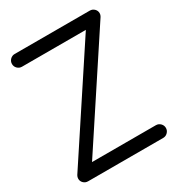

<svg xmlns="http://www.w3.org/2000/svg" viewBox="-181 -887 932 1005"><g transform="rotate(-30 284.5 -384.5)"><path d="M511.5 0H57.6Q41.5 0 30.4 -10.9Q19.3 -21.7 19.3 -37.1Q19.3 -47.6 24.7 -56.4L443.6 -692.4H57.6Q42 -692.4 30.6 -703.6Q19.3 -714.8 19.3 -730.7Q19.3 -746.6 30.6 -757.9Q42 -769.3 57.6 -769.3H511.5Q527.6 -769.3 538.8 -758.3Q550 -747.3 550 -731.9Q550 -721.9 544.4 -712.9L125.7 -76.9H511.5Q527.3 -76.9 538.7 -65.6Q550 -54.2 550 -38.6Q550 -22.9 538.7 -11.5Q527.3 0 511.5 0Z"/></g></svg>

Font: Tecnico
Style: Grueso
Weight: 700
Version: Version 1.3